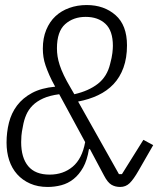

<svg xmlns="http://www.w3.org/2000/svg" viewBox="-20 -730 640 762"><path d="M169 12Q130 12 99.5 -1.5Q69 -15 48 -38.5Q27 -62 16.5 -94Q6 -126 6 -164Q6 -205 15.5 -243Q25 -281 47.5 -311Q70 -341 107 -361Q144 -381 199 -386Q185 -411 176 -431.5Q167 -452 161 -469.5Q155 -487 152.5 -503.5Q150 -520 150 -537Q150 -579 163.5 -611.5Q177 -644 200 -665.5Q223 -687 255 -698.5Q287 -710 324 -710Q393 -710 438.5 -670Q484 -630 484 -550Q484 -500 470 -461.5Q456 -423 430.5 -396Q405 -369 369 -352Q333 -335 290 -327L452 -39H464L549 -175L588 -154L530 -53Q510 -18 494.5 -3Q479 12 457 12Q437 12 422 3Q407 -6 393 -33L337 -138H333Q326 -94 310 -65.5Q294 -37 272 -19.5Q250 -2 223.5 5Q197 12 169 12ZM177 -37Q231 -37 268.5 -68.5Q306 -100 318 -166L215 -356Q177 -351 151.5 -339.5Q126 -328 109.5 -311.5Q93 -295 84 -274Q75 -253 71 -229Q66 -205 65 -191Q64 -177 64 -166Q64 -104 92 -70.5Q120 -37 177 -37ZM320 -663Q271 -663 238.5 -634Q206 -605 206 -538Q206 -522 208.5 -506Q211 -490 217 -471.5Q223 -453 233.5 -431Q244 -409 260 -382L275 -356Q332 -369 368.5 -397.5Q405 -426 417 -476Q424 -502 426 -519.5Q428 -537 428 -548Q428 -608 398.5 -635.5Q369 -663 320 -663Z"/></svg>

Font: IBM Plex Mono Light
Style: Italic
Weight: 300
Italic angle: -9°
Monospace: yes
Designer: Mike Abbink, Paul van der Laan, Pieter van Rosmalen
Foundry: Bold Monday
Version: Version 2.3